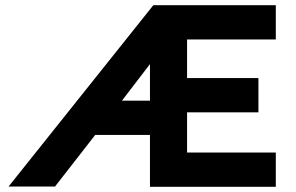

<svg xmlns="http://www.w3.org/2000/svg" viewBox="-20 -720 1142 740"><path d="M558 -200H347L192 -1H13L571 -700H1043V-568H701V-419H976V-287H701V-132H1043V0H558ZM558 -332V-473L450 -332Z"/></svg>

Font: LilGrotesk Bold
Style: Regular
Weight: 700
Designer: BSozoo
Foundry: BSozoo
Version: Version 1.001;PS 001.001;hotconv 1.0.70;makeotf.lib2.5.58329